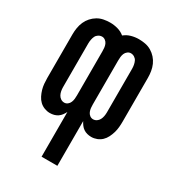

<svg xmlns="http://www.w3.org/2000/svg" viewBox="-180 -631 859 948"><g transform="rotate(30 250.0 -156.5)"><path d="M205 215V-40Q200 -30 193 -20.5Q186 -11 176.5 -4.5Q167 2 155.5 5Q144 8 132 8Q116 8 100.5 2Q85 -4 73.5 -15Q62 -26 54.5 -41Q47 -56 42.5 -71.5Q38 -87 36.5 -103Q35 -119 35 -135V-385Q35 -403 38 -421.5Q41 -440 48.5 -457Q56 -474 68.5 -488Q81 -502 97 -511.5Q113 -521 131.5 -524.5Q150 -528 168 -528Q190 -528 211.5 -522Q233 -516 250 -502Q267 -516 288.5 -522Q310 -528 332 -528Q350 -528 368.5 -524.5Q387 -521 403 -511.5Q419 -502 431.5 -488Q444 -474 451.5 -457Q459 -440 462 -421.5Q465 -403 465 -385V-135Q465 -119 463.5 -103Q462 -87 457.5 -71.5Q453 -56 445.5 -41Q438 -26 426.5 -15Q415 -4 399.5 2Q384 8 368 8Q356 8 344.5 5Q333 2 323.5 -4.5Q314 -11 307 -20.5Q300 -30 295 -40V215ZM168 -72Q178 -72 186.5 -78.5Q195 -85 199 -95Q203 -105 204 -115Q205 -125 205 -135V-385Q205 -395 204 -405.5Q203 -416 199 -425.5Q195 -435 186.5 -441.5Q178 -448 168 -448Q157 -448 147.5 -442Q138 -436 133.5 -426.5Q129 -417 127 -406Q125 -395 125 -385V-135Q125 -125 127 -114Q129 -103 134 -93.5Q139 -84 148 -78Q157 -72 168 -72ZM332 -72Q343 -72 352 -78Q361 -84 366 -93.5Q371 -103 373 -114Q375 -125 375 -135V-385Q375 -395 373 -406Q371 -417 366.5 -426.5Q362 -436 352.5 -442Q343 -448 332 -448Q322 -448 313.5 -441.5Q305 -435 301 -425.5Q297 -416 296 -405.5Q295 -395 295 -385V-135Q295 -125 296 -115Q297 -105 301 -95Q305 -85 313.5 -78.5Q322 -72 332 -72Z"/></g></svg>

Font: Iosevka Curly Medium
Style: Regular
Weight: 500
Monospace: yes
Designer: Belleve Invis
Foundry: Belleve Invis
Version: Version 22.1.2; ttfautohint (v1.8.4)